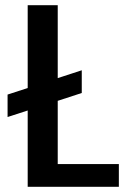

<svg xmlns="http://www.w3.org/2000/svg" viewBox="-20 -715 484 735"><path d="M435 -87V0H86V-292L9 -267V-353L86 -378V-695H201V-416L293 -446V-359L201 -329V-87Z"/></svg>

Font: IBM-Poppins
Style: Poppins-Medium
Weight: 500
Designer: Mike Abbink, Paul van der Laan, Pieter van Rosmalen, Ben Mitchell, Mark Frömberg
Foundry: Bold Monday
Version: Version 1.1